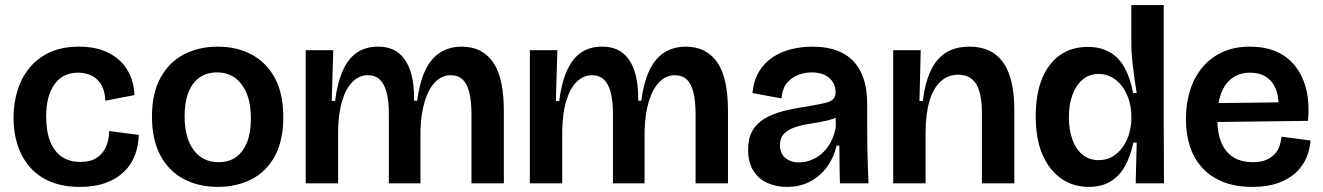

<svg xmlns="http://www.w3.org/2000/svg" viewBox="-20 -719 5188 753"><path d="M294 14Q227 14 178 -6.5Q129 -27 97 -64Q65 -101 49 -150Q33 -199 33 -256Q33 -315 49 -365.5Q65 -416 97 -454.5Q129 -493 177 -514.5Q225 -536 289 -536Q360 -536 408 -510.5Q456 -485 481 -442Q506 -399 507 -346L393 -324Q392 -359 379 -383.5Q366 -408 342 -421Q318 -434 286 -434Q258 -434 235 -423.5Q212 -413 195.5 -391Q179 -369 170 -337Q161 -305 161 -261Q161 -204 177 -164Q193 -124 223 -104Q253 -84 295 -84Q337 -84 361.5 -101.5Q386 -119 397 -146.5Q408 -174 408 -205L524 -190Q523 -147 509 -110Q495 -73 466 -45Q437 -17 394 -1.5Q351 14 294 14Z M834 14Q759 14 700.5 -17Q642 -48 609 -109.5Q576 -171 576 -262Q576 -354 610 -415Q644 -476 702 -506Q760 -536 834 -536Q909 -536 967 -505Q1025 -474 1058 -413Q1091 -352 1091 -260Q1091 -167 1057.5 -106Q1024 -45 965.5 -15.5Q907 14 834 14ZM837 -83Q878 -83 906 -103Q934 -123 949 -161.5Q964 -200 964 -254Q964 -311 948 -351Q932 -391 902.5 -413Q873 -435 831 -435Q791 -435 762.5 -415Q734 -395 719 -356.5Q704 -318 704 -263Q704 -178 739.5 -130.5Q775 -83 837 -83Z M1179 0V-292V-522H1287L1281 -323H1294Q1304 -398 1325.5 -444.5Q1347 -491 1381 -513.5Q1415 -536 1462 -536Q1512 -536 1543 -511.5Q1574 -487 1589.5 -440Q1605 -393 1604 -324H1616Q1626 -398 1648.5 -444.5Q1671 -491 1707 -513.5Q1743 -536 1791 -536Q1832 -536 1863 -520Q1894 -504 1915 -473Q1936 -442 1946 -394.5Q1956 -347 1956 -285V0H1829V-270Q1829 -322 1820.5 -356.5Q1812 -391 1794 -407.5Q1776 -424 1748 -424Q1713 -424 1687 -397.5Q1661 -371 1646 -322.5Q1631 -274 1629 -206V0H1505V-271Q1505 -323 1496 -357Q1487 -391 1469 -407.5Q1451 -424 1423 -424Q1389 -424 1363 -398.5Q1337 -373 1322 -324Q1307 -275 1306 -205V0Z M2058 0V-292V-522H2166L2160 -323H2173Q2183 -398 2204.5 -444.5Q2226 -491 2260 -513.5Q2294 -536 2341 -536Q2391 -536 2422 -511.5Q2453 -487 2468.5 -440Q2484 -393 2483 -324H2495Q2505 -398 2527.5 -444.5Q2550 -491 2586 -513.5Q2622 -536 2670 -536Q2711 -536 2742 -520Q2773 -504 2794 -473Q2815 -442 2825 -394.5Q2835 -347 2835 -285V0H2708V-270Q2708 -322 2699.5 -356.5Q2691 -391 2673 -407.5Q2655 -424 2627 -424Q2592 -424 2566 -397.5Q2540 -371 2525 -322.5Q2510 -274 2508 -206V0H2384V-271Q2384 -323 2375 -357Q2366 -391 2348 -407.5Q2330 -424 2302 -424Q2268 -424 2242 -398.5Q2216 -373 2201 -324Q2186 -275 2185 -205V0Z M3066 14Q3024 14 2989.5 -1.5Q2955 -17 2934.5 -49.5Q2914 -82 2914 -132Q2914 -176 2930.5 -205.5Q2947 -235 2978 -253.5Q3009 -272 3051 -283Q3093 -294 3143 -301Q3189 -309 3213 -314.5Q3237 -320 3247 -329.5Q3257 -339 3257 -357Q3257 -392 3232 -413.5Q3207 -435 3163 -435Q3136 -435 3110 -425Q3084 -415 3066 -393Q3048 -371 3045 -333L2931 -354Q2936 -404 2957 -438.5Q2978 -473 3010.5 -494.5Q3043 -516 3083 -526Q3123 -536 3166 -536Q3237 -536 3284.5 -511Q3332 -486 3356.5 -436Q3381 -386 3381 -310V-214Q3381 -179 3381.5 -143Q3382 -107 3383.5 -71Q3385 -35 3386 0H3274Q3273 -35 3272.5 -71.5Q3272 -108 3272 -148H3261Q3251 -103 3225 -66.5Q3199 -30 3159 -8Q3119 14 3066 14ZM3114 -82Q3136 -82 3159 -90.5Q3182 -99 3202 -116Q3222 -133 3237 -159.5Q3252 -186 3258 -222L3257 -274L3283 -275Q3270 -261 3247 -253Q3224 -245 3196.5 -240.5Q3169 -236 3141 -231Q3113 -226 3090 -217Q3067 -208 3053 -192.5Q3039 -177 3039 -150Q3039 -118 3059.5 -100Q3080 -82 3114 -82Z M3483 0V-293V-522H3591L3586 -323H3599Q3608 -395 3630.5 -442.5Q3653 -490 3690.5 -513Q3728 -536 3782 -536Q3870 -536 3914 -474.5Q3958 -413 3958 -287V0H3831V-274Q3831 -353 3808.5 -389.5Q3786 -426 3738 -426Q3698 -426 3669 -399.5Q3640 -373 3625 -322Q3610 -271 3610 -197V0Z M4250 14Q4190 14 4143 -18Q4096 -50 4069 -111.5Q4042 -173 4042 -263Q4042 -349 4066.5 -409.5Q4091 -470 4136.5 -502.5Q4182 -535 4246 -535Q4296 -535 4332 -514.5Q4368 -494 4390.5 -453.5Q4413 -413 4424 -354H4438Q4432 -390 4427.5 -423.5Q4423 -457 4420 -486.5Q4417 -516 4417 -541V-699H4544V-229L4545 0H4434L4438 -160H4425Q4413 -103 4390 -64Q4367 -25 4332.5 -5.5Q4298 14 4250 14ZM4289 -91Q4320 -91 4344 -105.5Q4368 -120 4384.5 -144Q4401 -168 4409 -197Q4417 -226 4417 -254V-265Q4417 -287 4412 -310Q4407 -333 4396.5 -354.5Q4386 -376 4370.5 -392.5Q4355 -409 4334.5 -419Q4314 -429 4289 -429Q4252 -429 4226 -407Q4200 -385 4186 -347Q4172 -309 4172 -259Q4172 -209 4186 -171Q4200 -133 4226 -112Q4252 -91 4289 -91Z M4892 14Q4826 14 4777 -5.5Q4728 -25 4695.5 -60.5Q4663 -96 4647 -144.5Q4631 -193 4631 -252Q4631 -312 4647 -363.5Q4663 -415 4694.5 -453.5Q4726 -492 4773 -514Q4820 -536 4882 -536Q4942 -536 4987 -516Q5032 -496 5061.5 -457.5Q5091 -419 5103.5 -365.5Q5116 -312 5110 -245L4711 -240V-314L5024 -318L4993 -276Q4998 -328 4986 -363Q4974 -398 4947.5 -416Q4921 -434 4883 -434Q4841 -434 4812 -412.5Q4783 -391 4768.5 -351Q4754 -311 4754 -256Q4754 -169 4790 -126Q4826 -83 4893 -83Q4924 -83 4944.5 -91.5Q4965 -100 4978.5 -114Q4992 -128 4998 -146Q5004 -164 5006 -183L5120 -168Q5117 -131 5102.5 -98Q5088 -65 5060 -40Q5032 -15 4990.5 -0.5Q4949 14 4892 14Z"/></svg>

Font: Bricolage Grotesque 60pt SemiBold
Style: Regular
Weight: 600
Version: Version 1.001;gftools[0.9.33.dev8+g029e19f]